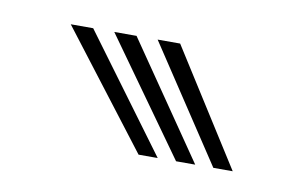

<svg xmlns="http://www.w3.org/2000/svg" viewBox="-34 -840 362 242"><g transform="rotate(10 147.5 -718.5)"><path d="M153.5 -645 40.8 -792H69.5L178 -645ZM201.5 -645 96.5 -792H125L226 -645ZM249.2 -645 152 -792H180.8L274 -645Z"/></g></svg>

Font: Big Shoulders Inline Display ExtraBold
Style: Regular
Weight: 800
Designer: Patric King
Foundry: XO Type Co
Version: Version 1.000